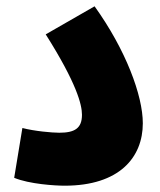

<svg xmlns="http://www.w3.org/2000/svg" viewBox="-20 -584 508 609"><path d="M25 -20C73 0 155 5 185 5C359 5 433 -85 433 -193C433 -281 379 -426 280 -564L125 -475C223 -320 240 -252 240 -220C240 -177 217 -163 168 -163C145 -163 89 -168 51 -178Z"/></svg>

Font: Noto Sans Arabic UI XCn Bk
Style: Regular
Weight: 900
Width: 2
Designer: Monotype Design Team, Nadine Chahine and Nizar Qandah
Foundry: Monotype Imaging Inc.
Version: Version 2.010